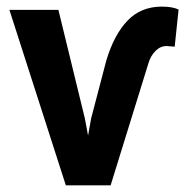

<svg xmlns="http://www.w3.org/2000/svg" viewBox="-20 -558 558 578"><path d="M235.4 -201.7 245.1 -149.9 254.4 -201.7 299.8 -375Q323.2 -453.6 363.8 -495.8Q404.3 -538.1 467.3 -538.1Q499 -538.1 517.6 -529.3L505.9 -417.5L481.4 -419.4Q462.9 -419.4 448.2 -404.8Q433.6 -390.1 427.2 -368.7L313 0H178.2L8.3 -528.3H155.8Z"/></svg>

Font: SteelSelectRoboto
Style: Roboto-Bold
Weight: 700
Designer: Google
Version: Version 2.137; 2017